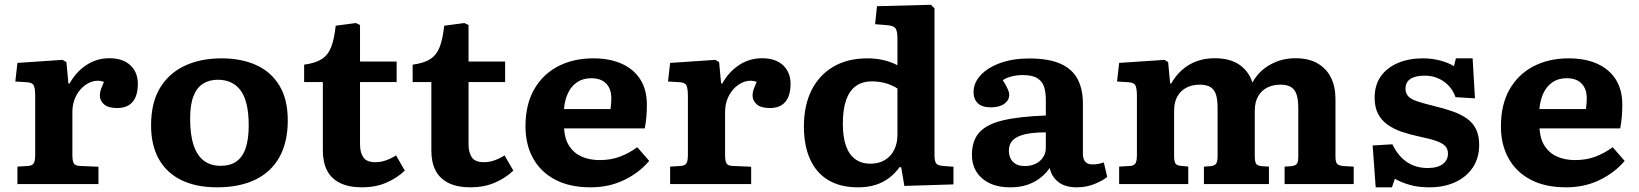

<svg xmlns="http://www.w3.org/2000/svg" viewBox="-20 -787 7010 821"><path d="M54.5 0V-74.5L101.5 -77.5Q118 -79 124.2 -88.8Q130.5 -98.5 130.5 -126.5V-375.5Q130.5 -410 124 -422.2Q117.5 -434.5 94 -435.5L45.5 -438.5L54.5 -518L247.5 -531L264 -521.5L272.5 -430H277.5Q305 -479.5 349.3 -508.8Q393.5 -538 447.5 -538Q505 -538 537.3 -508Q569.5 -478 569.5 -428Q569.5 -395.5 559.8 -372.2Q550 -349 530.3 -337Q510.5 -325 481.5 -325Q443 -325 425 -340.7Q407 -356.5 407 -378.5Q407 -386 408.5 -393.5Q410 -401 413.8 -411.2Q417.5 -421.5 424.5 -437Q401.5 -445.5 377.5 -439Q353.5 -432.5 333.5 -414.2Q313.5 -396 301.5 -368.7Q289.5 -341.5 289.5 -308.5V-125Q289.5 -99 295.3 -88.8Q301 -78.5 320 -77.5L401 -74V0Z M908 14Q819 14 755.8 -16.7Q692.5 -47.5 659.2 -106.7Q626 -166 626 -251Q626 -347 663.7 -410.3Q701.5 -473.5 769.5 -505.5Q837.5 -537.5 927.5 -537.5Q1012.5 -537.5 1076 -508.5Q1139.5 -479.5 1175 -420.8Q1210.5 -362 1210.5 -272Q1210.5 -180 1175.3 -116Q1140 -52 1072.3 -19Q1004.5 14 908 14ZM923.5 -78Q965 -78 991.5 -97Q1018 -116 1030.7 -154.3Q1043.5 -192.5 1043.5 -250Q1043.5 -303.5 1034.5 -341Q1025.5 -378.5 1008 -401.5Q990.5 -424.5 966.3 -435.2Q942 -446 911.5 -446Q875.5 -446 848.8 -429.5Q822 -413 807.5 -376.5Q793 -340 793 -279.5Q793 -211.5 807.8 -166.8Q822.5 -122 851.5 -100Q880.5 -78 923.5 -78Z M1528 14Q1471.5 14 1434 -4.5Q1396.5 -23 1378.5 -58Q1360.5 -93 1360.5 -142.5V-436H1280.5V-510.5Q1329.5 -517 1356.5 -534.8Q1383.5 -552.5 1396.5 -587Q1409.5 -621.5 1415.5 -677L1501.5 -688.5L1519.5 -680V-524H1676V-436H1519.5V-169.5Q1519.5 -134.5 1533.8 -114Q1548 -93.5 1584.5 -93.5Q1608.5 -93.5 1630.3 -101.3Q1652 -109 1673.5 -122.5L1711 -57.5Q1677 -25 1631 -5.5Q1585 14 1528 14Z M1992 14Q1935.5 14 1898 -4.5Q1860.5 -23 1842.5 -58Q1824.5 -93 1824.5 -142.5V-436H1744.5V-510.5Q1793.5 -517 1820.5 -534.8Q1847.5 -552.5 1860.5 -587Q1873.5 -621.5 1879.5 -677L1965.5 -688.5L1983.5 -680V-524H2140V-436H1983.5V-169.5Q1983.5 -134.5 1997.8 -114Q2012 -93.5 2048.5 -93.5Q2072.5 -93.5 2094.3 -101.3Q2116 -109 2137.5 -122.5L2175 -57.5Q2141 -25 2095 -5.5Q2049 14 1992 14Z M2505.5 14Q2416.5 14 2354.5 -18.5Q2292.5 -51 2259.7 -109.8Q2227 -168.5 2227 -246.5Q2227 -340 2264 -404.8Q2301 -469.5 2366.3 -503.5Q2431.5 -537.5 2517 -537.5Q2587.5 -537.5 2639 -514.3Q2690.5 -491 2718.3 -447Q2746 -403 2746 -339.5Q2746 -314 2744 -288.5Q2742 -263 2737 -238H2392Q2394.5 -193 2414 -162.8Q2433.5 -132.5 2467 -117.5Q2500.5 -102.5 2544.5 -102.5Q2592.5 -102.5 2631.3 -117.3Q2670 -132 2705 -157.5L2756 -99Q2714 -49 2649.5 -17.5Q2585 14 2505.5 14ZM2391.5 -320.5H2590.5Q2592.5 -333.5 2593.2 -344.8Q2594 -356 2594 -367Q2594 -407 2572 -429.7Q2550 -452.5 2508 -452.5Q2473.5 -452.5 2448.5 -436Q2423.5 -419.5 2409.3 -390Q2395 -360.5 2391.5 -320.5Z M2845.5 0V-74.5L2892.5 -77.5Q2909 -79 2915.2 -88.8Q2921.5 -98.5 2921.5 -126.5V-375.5Q2921.5 -410 2915 -422.2Q2908.5 -434.5 2885 -435.5L2836.5 -438.5L2845.5 -518L3038.5 -531L3055 -521.5L3063.5 -430H3068.5Q3096 -479.5 3140.3 -508.8Q3184.5 -538 3238.5 -538Q3296 -538 3328.3 -508Q3360.5 -478 3360.5 -428Q3360.5 -395.5 3350.8 -372.2Q3341 -349 3321.3 -337Q3301.5 -325 3272.5 -325Q3234 -325 3216 -340.7Q3198 -356.5 3198 -378.5Q3198 -386 3199.5 -393.5Q3201 -401 3204.8 -411.2Q3208.5 -421.5 3215.5 -437Q3192.5 -445.5 3168.5 -439Q3144.5 -432.5 3124.5 -414.2Q3104.5 -396 3092.5 -368.7Q3080.5 -341.5 3080.5 -308.5V-125Q3080.5 -99 3086.3 -88.8Q3092 -78.5 3111 -77.5L3192 -74V0Z M3648.5 14Q3573.5 14 3522 -16.8Q3470.5 -47.5 3444 -106Q3417.5 -164.5 3417.5 -246Q3417.5 -336 3450.2 -401.3Q3483 -466.5 3543.7 -502Q3604.5 -537.5 3689.5 -537.5Q3727.5 -537.5 3760.5 -529.3Q3793.5 -521 3817.5 -508V-623Q3817.5 -651.5 3810.2 -664.2Q3803 -677 3773 -679.5L3722 -683.5L3730 -760.5L3960.5 -766.5L3976 -751.5V-121.5Q3976 -101 3981.8 -90.3Q3987.5 -79.5 4011 -77.5L4057 -74V1.5L3847 8L3833.5 -72H3826.5Q3808 -46.5 3783 -27Q3758 -7.5 3725 3.2Q3692 14 3648.5 14ZM3701.5 -87Q3737 -87 3763 -102.3Q3789 -117.5 3803.2 -145.5Q3817.5 -173.5 3817.5 -211V-408.5Q3794.5 -423.5 3766.8 -431.2Q3739 -439 3708.5 -439Q3667 -439 3639.5 -419Q3612 -399 3598 -359Q3584 -319 3584 -257.5Q3584 -200 3597.8 -162.3Q3611.5 -124.5 3638 -105.8Q3664.5 -87 3701.5 -87Z M4300 14Q4224 14 4180 -24Q4136 -62 4136 -125Q4136 -185.5 4167.7 -220.8Q4199.5 -256 4269.2 -272.5Q4339 -289 4452 -293V-361Q4452 -391.5 4444.7 -415Q4437.5 -438.5 4416.3 -452.2Q4395 -466 4353.5 -466Q4328 -466 4304.8 -460Q4281.5 -454 4268 -444Q4278 -428.5 4284 -416.7Q4290 -405 4292.8 -396.5Q4295.5 -388 4295.5 -382Q4295.5 -358.5 4274.5 -343.2Q4253.5 -328 4216.5 -328Q4180 -328 4161.5 -345.2Q4143 -362.5 4143 -393Q4143 -433 4173.5 -465.7Q4204 -498.5 4257.8 -517.8Q4311.5 -537 4380.5 -537Q4464.5 -537 4515 -514.3Q4565.5 -491.5 4588 -448.5Q4610.5 -405.5 4610.5 -345V-129Q4610.5 -108.5 4620 -96.3Q4629.5 -84 4653 -84Q4666 -84 4677 -86.3Q4688 -88.5 4700 -92.5L4714.5 -30.5Q4694.5 -14 4659.5 0Q4624.5 14 4585 14Q4534.5 14 4505.8 -8.5Q4477 -31 4468.5 -68.5Q4452.5 -45.5 4429 -26.8Q4405.5 -8 4373.5 3Q4341.5 14 4300 14ZM4362 -77Q4388 -77 4408.3 -86.8Q4428.5 -96.5 4440.2 -114.3Q4452 -132 4452 -154.5V-221Q4397 -221 4362.3 -212.7Q4327.5 -204.5 4310.8 -187.5Q4294 -170.5 4294 -142.5Q4294 -113 4311.5 -95Q4329 -77 4362 -77Z M4765.5 0V-74.5L4813 -77.5Q4828.5 -78.5 4835 -88Q4841.5 -97.5 4841.5 -125V-377Q4841.5 -409 4835 -421.7Q4828.5 -434.5 4804 -435.5L4756.5 -438.5L4765.5 -518L4959.5 -531L4975 -521.5L4983.5 -430.5H4988.5Q5007.5 -464 5034.5 -488Q5061.5 -512 5096.5 -525Q5131.5 -538 5173.5 -538Q5239 -538 5279.3 -510.5Q5319.5 -483 5335.5 -434Q5361.5 -482.5 5410.8 -510.3Q5460 -538 5519 -538Q5576 -538 5614 -516Q5652 -494 5671.3 -455Q5690.5 -416 5690.5 -364.5V-117.5Q5690.5 -96.5 5696.5 -87.8Q5702.5 -79 5724 -77L5768.5 -74.5V0H5473V-74.5L5501.5 -76.5Q5519.5 -78.5 5525.5 -86.8Q5531.5 -95 5531.5 -119V-324.5Q5531.5 -358.5 5525 -380.5Q5518.5 -402.5 5502 -413.7Q5485.5 -425 5455.5 -425Q5424 -425 5399.3 -412.7Q5374.5 -400.5 5360 -375.7Q5345.5 -351 5345.5 -313.5V-121Q5345.5 -97 5350.5 -87.8Q5355.5 -78.5 5375.5 -76.5L5406 -74.5V0H5128V-74.5L5156.5 -76.5Q5172.5 -78 5179.5 -86.5Q5186.5 -95 5186.5 -119.5V-324.5Q5186.5 -359 5180 -381.2Q5173.5 -403.5 5156.5 -414.2Q5139.5 -425 5109 -425Q5079 -425 5054.3 -412.7Q5029.5 -400.5 5015 -375.7Q5000.5 -351 5000.5 -313.5V-121Q5000.5 -99 5005.3 -89.5Q5010 -80 5027 -78L5061 -75V0Z M5862.5 14 5849.5 -165 5934 -170Q5949.5 -137 5971.8 -114.3Q5994 -91.5 6022.5 -80Q6051 -68.5 6084 -68.5Q6127 -68.5 6149.3 -85.5Q6171.5 -102.5 6171.5 -130Q6171.5 -149.5 6160.3 -162Q6149 -174.5 6122.5 -184Q6096 -193.5 6049.5 -203Q6009.5 -211.5 5974.8 -223.2Q5940 -235 5913.8 -253.5Q5887.5 -272 5872.7 -300Q5858 -328 5858 -369.5Q5858 -423.5 5884.7 -461Q5911.5 -498.5 5958.3 -518Q6005 -537.5 6064 -537.5Q6104 -537.5 6139.8 -527.8Q6175.5 -518 6197 -504L6205.5 -537.5H6277L6287 -366.5L6204 -371.5Q6188 -415.5 6152.3 -439.5Q6116.5 -463.5 6073 -463.5Q6032 -463.5 6011 -449.5Q5990 -435.5 5990 -408Q5990 -388 6001.5 -375.5Q6013 -363 6039.5 -354Q6066 -345 6109 -334.5Q6155.5 -323.5 6192 -310.5Q6228.5 -297.5 6253.8 -279.3Q6279 -261 6292 -233.8Q6305 -206.5 6305 -167.5Q6305 -111.5 6277.8 -70.8Q6250.5 -30 6202.5 -8Q6154.5 14 6091.5 14Q6043 14 6006.8 3.2Q5970.5 -7.5 5944.5 -22.5L5932 14Z M6676.5 14Q6587.5 14 6525.5 -18.5Q6463.5 -51 6430.7 -109.8Q6398 -168.5 6398 -246.5Q6398 -340 6435 -404.8Q6472 -469.5 6537.3 -503.5Q6602.5 -537.5 6688 -537.5Q6758.5 -537.5 6810 -514.3Q6861.5 -491 6889.3 -447Q6917 -403 6917 -339.5Q6917 -314 6915 -288.5Q6913 -263 6908 -238H6563Q6565.5 -193 6585 -162.8Q6604.5 -132.5 6638 -117.5Q6671.5 -102.5 6715.5 -102.5Q6763.5 -102.5 6802.3 -117.3Q6841 -132 6876 -157.5L6927 -99Q6885 -49 6820.5 -17.5Q6756 14 6676.5 14ZM6562.5 -320.5H6761.5Q6763.5 -333.5 6764.2 -344.8Q6765 -356 6765 -367Q6765 -407 6743 -429.7Q6721 -452.5 6679 -452.5Q6644.5 -452.5 6619.5 -436Q6594.5 -419.5 6580.3 -390Q6566 -360.5 6562.5 -320.5Z"/></svg>

Font: Literata Variable Black
Style: Regular
Weight: 900
Designer: Latin by Veronika Burian and Jose Scaglione. Greek by Irene Vlachou. Cyrillic by Vera Evstafieva.
Foundry: TypeTogether
Version: Version 3.021